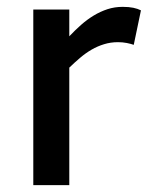

<svg xmlns="http://www.w3.org/2000/svg" viewBox="-20 -540 443 560"><path d="M370.1 -409.2Q362.3 -412.1 349.9 -414.6Q337.4 -417 324.2 -417Q302.7 -417 283.7 -411.1Q264.6 -405.3 247.3 -395.3Q230 -385.3 213.9 -371.6Q197.8 -357.9 182.1 -342.8V0H77.1V-512.2H182.1V-434.1Q198.7 -451.7 216.3 -467.3Q233.9 -482.9 253.2 -494.6Q272.5 -506.3 293.5 -513.2Q314.5 -520 337.9 -520Q356 -520 368.9 -517.3Q381.8 -514.6 391.1 -509.8Z"/></svg>

Font: Lorenzo Sans Medium
Style: Regular
Weight: 500
Foundry: Intel Corporation
Version: Version 1.00; ttfautohint (v1.5)